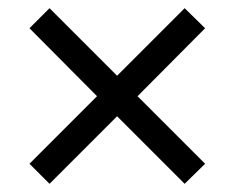

<svg xmlns="http://www.w3.org/2000/svg" viewBox="-20 -561 577 469"><path d="M431 -112 266 -277 101 -112 52 -161 217 -326 52 -492 101 -541 266 -376 431 -541 481 -492 316 -326 481 -161Z"/></svg>

Font: Source Serif 4 Semibold
Style: Italic
Weight: 600
Italic angle: -12°
Designer: Frank Grießhammer
Foundry: Adobe
Version: Version 4.005;hotconv 1.1.0;makeotfexe 2.6.0